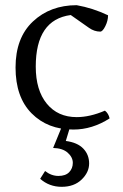

<svg xmlns="http://www.w3.org/2000/svg" viewBox="-20 -488 475 741"><path d="M385 -61Q399 -50 403 -31Q336 12 263 12Q164 12 102 -50.5Q40 -113 40 -227.5Q40 -342 107 -405Q174 -468 276 -468Q338 -457 397 -429Q397 -408 386.5 -387Q376 -366 367 -366Q344 -366 323.5 -380.5Q303 -395 281.5 -410Q260 -425 253 -430Q118 -412 118 -231Q118 -140 160.5 -88Q203 -36 276 -36Q327 -36 385 -61ZM185 83 219 0H251L234 56Q279 62 301.5 85.5Q324 109 324 143Q324 177 295 205Q266 233 218 233Q170 233 135 202L154 172Q178 191 205.5 191Q233 191 247 176.5Q261 162 261 140.5Q261 119 241.5 101.5Q222 84 185 83Z"/></svg>

Font: Mate
Style: Regular
Weight: 400
Designer: Eduardo Rodriguez Tunni
Foundry: Eduardo Rodriguez Tunni
Version: Version 1.002